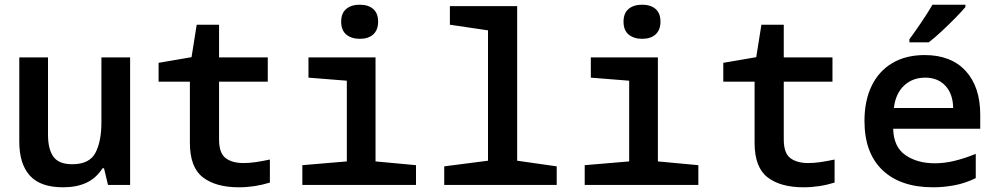

<svg xmlns="http://www.w3.org/2000/svg" viewBox="-20 -786 4240 816"><path d="M248 10Q152 10 107 -39.5Q62 -89 62 -184V-542H184V-214Q184 -152 207 -120Q230 -88 287 -88Q360 -88 385.5 -136.5Q411 -185 411 -266V-542H533V0H439L422 -71H416Q388 -28 346.5 -9Q305 10 248 10Z M995 10Q897 10 842 -32.5Q787 -75 787 -179V-439H654V-519L794 -543L816 -681H911V-542H1118V-439H911V-194Q911 -135 939 -114Q967 -93 1015 -93Q1040 -93 1067 -97Q1094 -101 1127 -108V-10Q1062 10 995 10Z M1509 -621Q1474 -621 1452 -639Q1430 -657 1430 -694Q1430 -730 1451.5 -748Q1473 -766 1509 -766Q1545 -766 1566 -748Q1587 -730 1587 -694Q1587 -659 1566.5 -640Q1546 -621 1509 -621ZM1265 0V-84L1454 -100V-443L1291 -456V-542H1576V-100L1748 -84V0Z M1868 0V-79L2054 -103V-657L1892 -681V-760H2178V-103L2346 -79V0Z M2709 -621Q2674 -621 2652 -639Q2630 -657 2630 -694Q2630 -730 2651.5 -748Q2673 -766 2709 -766Q2745 -766 2766 -748Q2787 -730 2787 -694Q2787 -659 2766.5 -640Q2746 -621 2709 -621ZM2465 0V-84L2654 -100V-443L2491 -456V-542H2776V-100L2948 -84V0Z M3395 10Q3297 10 3242 -32.5Q3187 -75 3187 -179V-439H3054V-519L3194 -543L3216 -681H3311V-542H3518V-439H3311V-194Q3311 -135 3339 -114Q3367 -93 3415 -93Q3440 -93 3467 -97Q3494 -101 3527 -108V-10Q3462 10 3395 10Z M3946 10Q3807 10 3730.5 -63Q3654 -136 3654 -272Q3654 -358 3684.5 -421Q3715 -484 3772.5 -518Q3830 -552 3910 -552Q4022 -552 4084 -484.5Q4146 -417 4146 -299V-239H3776Q3778 -161 3828.5 -126.5Q3879 -92 3953 -92Q3994 -92 4037 -102.5Q4080 -113 4127 -132V-29Q4082 -7 4036 1.5Q3990 10 3946 10ZM4031 -327Q4030 -387 3998 -421.5Q3966 -456 3912 -456Q3858 -456 3822 -422Q3786 -388 3779 -327ZM3845 -619Q3867 -649 3895.5 -691Q3924 -733 3943 -766H4083V-756Q4068 -738 4040.5 -710Q4013 -682 3982.5 -653.5Q3952 -625 3927 -606H3845Z"/></svg>

Font: Noto Sans Mono SemiBold
Style: Regular
Weight: 600
Designer: Monotype Design Team
Foundry: Monotype Imaging Inc.
Version: Version 2.014; ttfautohint (v1.8.4.7-5d5b)